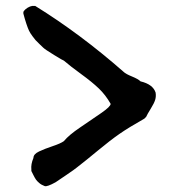

<svg xmlns="http://www.w3.org/2000/svg" viewBox="-20 -637 590 649"><path d="M131 -8Q120 -12 112.5 -18.5Q105 -25 101.5 -30Q98 -35 93 -45Q88 -55 86 -59V-64Q84 -82 93 -103Q93 -116 112 -125Q131 -134 158 -143Q185 -152 196 -160Q212 -180 252 -207Q292 -234 323 -255.5Q354 -277 354 -286Q337 -316 314 -338Q291 -360 254.5 -386.5Q218 -413 196 -432Q194 -432 163 -451Q132 -470 126 -476Q123 -479 113 -488.5Q103 -498 100 -501.5Q97 -505 89.5 -515Q82 -525 78 -533.5Q74 -542 69 -557Q64 -572 59 -591V-597Q62 -602 66 -605.5Q70 -609 73.5 -611Q77 -613 80.5 -614.5Q84 -616 86 -616L88 -617H99Q251 -523 398 -394Q405 -387 426 -378.5Q447 -370 455 -362Q497 -352 506 -324Q508 -311 504.5 -299.5Q501 -288 489.5 -269.5Q478 -251 474 -242L468 -236Q415 -206 384 -184.5Q353 -163 312 -129Q271 -95 240 -71Q237 -68 205 -46Q173 -24 168 -21Q139 -5 131 -8Z"/></svg>

Font: Excalifont
Style: Regular
Weight: 400
Designer: Your Own Font Foundry (Virgil); Ján Filípek / DizajnDesign (Excalifont, modifications)
Foundry: Your Own Font Foundry (Virgil); Ján Filípek / DizajnDesign (Excalifont, modifications)
Version: Version 1.000;Glyphs 3.2 (3227)